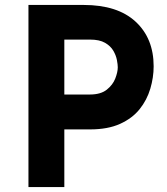

<svg xmlns="http://www.w3.org/2000/svg" viewBox="-20 -756 676 776"><path d="M318 -736Q455 -736 528 -668.5Q601 -601 601 -488Q601 -443 587.5 -397.5Q574 -352 544.5 -315Q515 -278 465.5 -255.5Q416 -233 344 -233H240V0H95V-736ZM343 -374Q387 -374 411.5 -393.5Q436 -413 446 -439Q456 -465 456 -484Q456 -495 452.5 -513.5Q449 -532 438 -551Q427 -570 404.5 -583Q382 -596 344 -596H240V-374Z"/></svg>

Font: Reem Kufi Ink
Style: Bold
Weight: 700
Designer: Khaled Hosny
Version: Version 1.002